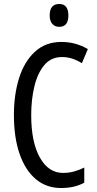

<svg xmlns="http://www.w3.org/2000/svg" viewBox="-20 -936 486 966"><path d="M292 -649Q237 -649 203 -608.5Q169 -568 153 -501.5Q137 -435 137 -357Q137 -221 180.5 -143.5Q224 -66 297 -66Q327 -66 353.5 -73.5Q380 -81 404 -93V-17Q356 10 287 10Q214 10 161 -34Q108 -78 79 -160.5Q50 -243 50 -358Q50 -460 76 -543Q102 -626 155.5 -675.5Q209 -725 289 -725Q361 -725 422 -689L392 -618Q370 -632 345 -640.5Q320 -649 292 -649ZM278 -916Q324 -916 324 -858Q324 -801 278 -801Q256 -801 243 -816Q230 -831 230 -858Q230 -916 278 -916Z"/></svg>

Font: Noto Sans Oriya ExtCond
Style: Regular
Weight: 400
Width: 2
Designer: Amélie Bonet and Sol Matas
Foundry: Google LLC
Version: Version 2.006; ttfautohint (v1.8.4.7-5d5b)